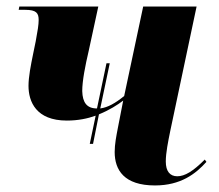

<svg xmlns="http://www.w3.org/2000/svg" viewBox="-20 -556 668 586"><path d="M254 -117H264L282 -207C314 -220 339 -236 356 -249L340 -167C335 -141 330 -116 330 -92C330 -37 359 10 453 10C531 10 577 -25 610 -62L605 -69C569 -33 544 -18 521 -18C499 -18 486 -33 486 -63C486 -89 493 -124 500 -158L580 -536H417L359 -263C332 -241 309 -228 286 -225L315 -363H305L276 -225C245 -225 232 -243 231 -278C231 -309 240 -355 251 -402L280 -536H39L37 -526H57C91 -526 98 -516 98 -495C98 -481 95 -462 89 -430L81 -391C74 -357 67 -321 67 -294C67 -246 90 -188 184 -188C218 -188 247 -194 272 -203Z"/></svg>

Font: Noto Serif Display SemiCondensed ExtraBold
Style: Italic
Weight: 800
Width: 4
Italic angle: -12°
Designer: Monotype Design Team
Foundry: Monotype Imaging Inc.
Version: Version 2.009